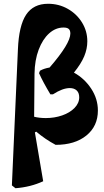

<svg xmlns="http://www.w3.org/2000/svg" viewBox="-20 -760 552 1018"><path d="M499 -174Q499 -91 438 -41.5Q377 8 275 8Q219 -22 172 -62L165 -58L209 201Q142 232 62 238L43 223L75 -498Q80 -624 118.5 -682Q157 -740 235 -740Q292 -740 339.5 -713Q387 -686 415 -640.5Q443 -595 443 -541Q443 -501 426.5 -461.5Q410 -422 372 -375Q428 -344 463.5 -290Q499 -236 499 -174ZM223 -134Q269 -134 309.5 -148Q350 -162 375 -187.5Q400 -213 400 -244Q400 -268 386.5 -280.5Q373 -293 350 -293Q312 -293 261 -260H247Q208 -325 187 -372L192 -385Q213 -397 243 -402Q353 -529 353 -582Q353 -599 344.5 -606.5Q336 -614 317 -614Q275 -614 240.5 -583Q206 -552 185 -496.5Q164 -441 163 -369L161 -141Q189 -134 223 -134Z"/></svg>

Font: Alegreya ExtraBold
Style: Regular
Weight: 800
Designer: Juan Pablo del Peral
Foundry: Huerta Tipografica
Version: Version 2.007; ttfautohint (v1.6)